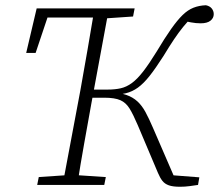

<svg xmlns="http://www.w3.org/2000/svg" viewBox="-20 -706 836 733"><path d="M667 7Q640 7 624.5 1.5Q609 -4 600 -15.5Q591 -27 583 -46L506 -228Q489 -268 475 -291Q461 -314 439.5 -323.5Q418 -333 378 -333H309L314 -364H391Q419 -364 441 -369Q463 -374 483.5 -389Q504 -404 526.5 -433Q549 -462 578 -509Q609 -561 633 -595Q657 -629 677 -648.5Q697 -668 718.5 -676.5Q740 -685 766 -686Q781 -683 788.5 -673.5Q796 -664 796 -652Q796 -637 783.5 -627Q771 -617 746 -617Q728 -617 709.5 -620.5Q691 -624 672 -628L719 -647Q696 -624 679 -603Q662 -582 644.5 -556Q627 -530 604 -492Q574 -445 551 -416Q528 -387 506.5 -371.5Q485 -356 460.5 -350Q436 -344 404 -341L401 -354Q438 -352 462.5 -343.5Q487 -335 504.5 -319Q522 -303 535.5 -278Q549 -253 564 -218L648 -24L625 -38L741 -29L736 0Q723 2 704.5 4.5Q686 7 667 7ZM80 -504 120 -674H368V-639H139L172 -671L116 -504ZM122 0 128 -30 246 -38H263L384 -30L378 0ZM219 0 287 -362Q301 -440 314.5 -518Q328 -596 341 -674H396L329 -312Q315 -234 301 -156Q287 -78 275 0ZM356 -635 362 -674H494L488 -643L371 -635Z"/></svg>

Font: Source Serif 4 18pt Light
Style: Italic
Weight: 300
Italic angle: -12°
Designer: Frank Grießhammer
Foundry: Adobe Systems Incorporated
Version: Version 4.004;hotconv 1.0.116;makeotfexe 2.5.65601